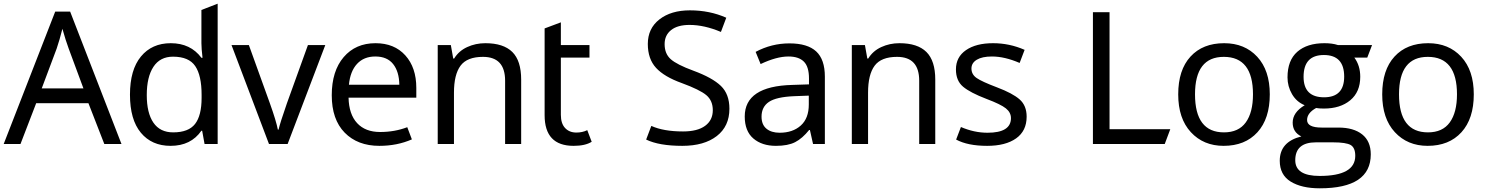

<svg xmlns="http://www.w3.org/2000/svg" viewBox="-30 -780 8047 1040"><path d="M535 0 449 -221H166L81 0H-10L269 -717H350L628 0ZM422 -301 342 -517Q326 -560 308 -624Q293 -564 277 -517L196 -301Z M894 10Q792 10 733 -61Q674 -132 674 -267Q674 -402 733.5 -474Q793 -546 895 -546Q1002 -546 1061 -467H1067Q1061 -518 1061 -546V-726L1149 -760V0H1078L1065 -72H1061Q1004 10 894 10ZM908 -63Q991 -63 1026.5 -108.5Q1062 -154 1062 -250V-266Q1062 -371 1027.5 -422Q993 -473 907 -473Q837 -473 801 -418Q765 -363 765 -265Q765 -168 801 -115.5Q837 -63 908 -63Z M1427 0 1224 -536H1318L1432 -220Q1466 -125 1475 -78H1479Q1486 -111 1524 -220L1638 -536H1732L1528 0Z M2004 -546Q2106 -546 2165.5 -480Q2225 -414 2225 -304V-251H1858Q1860 -161 1904.5 -113Q1949 -65 2029 -65Q2108 -65 2176 -91L2201 -25Q2121 10 2025 10Q1907 10 1837 -61.5Q1767 -133 1767 -264Q1767 -395 1831.5 -470.5Q1896 -546 2004 -546ZM2003 -474Q1941 -474 1904 -434Q1867 -394 1860 -321H2133Q2132 -392 2099.5 -433Q2067 -474 2003 -474Z M2599 -546Q2697 -546 2745 -498.5Q2793 -451 2793 -349V0H2706V-343Q2706 -472 2586 -472Q2500 -472 2464.5 -424Q2429 -376 2429 -278V0H2341V-536H2412L2425 -463H2430Q2455 -504 2500.5 -525Q2546 -546 2599 -546Z M3092 -62Q3125 -62 3151 -75L3175 -12Q3140 10 3077 10Q2920 10 2920 -156V-626L3008 -659V-536H3163V-468H3008V-158Q3008 -111 3031 -86.5Q3054 -62 3092 -62Z M3921 -191Q3921 -96 3852.5 -43Q3784 10 3666 10Q3540 10 3470 -24L3498 -98Q3564 -68 3670 -68Q3748 -68 3789.5 -98.5Q3831 -129 3831 -183Q3831 -235 3796 -264.5Q3761 -294 3663 -330Q3568 -364 3523.5 -412.5Q3479 -461 3479 -542Q3479 -626 3542 -675Q3605 -724 3707 -724Q3814 -724 3904 -684L3875 -607Q3785 -645 3705 -645Q3640 -645 3605 -617Q3570 -589 3570 -541Q3570 -489 3603 -459.5Q3636 -430 3726 -397Q3829 -359 3875 -314.5Q3921 -270 3921 -191Z M4246 -545Q4344 -545 4391 -501.5Q4438 -458 4438 -365V0H4374L4357 -76H4353Q4316 -30 4277 -10Q4238 10 4173 10Q4097 10 4050.5 -30Q4004 -70 4004 -149Q4004 -313 4261 -320L4352 -323V-355Q4352 -419 4324 -446.5Q4296 -474 4241 -474Q4176 -474 4090 -433L4063 -499Q4149 -545 4246 -545ZM4351 -262 4272 -259Q4175 -255 4135 -228Q4095 -201 4095 -148Q4095 -105 4121.5 -83Q4148 -61 4193 -61Q4264 -61 4307.5 -100Q4351 -139 4351 -214Z M4842 -546Q4940 -546 4988 -498.5Q5036 -451 5036 -349V0H4949V-343Q4949 -472 4829 -472Q4743 -472 4707.5 -424Q4672 -376 4672 -278V0H4584V-536H4655L4668 -463H4673Q4698 -504 4743.5 -525Q4789 -546 4842 -546Z M5531 -148Q5531 -71 5474 -30.5Q5417 10 5317 10Q5212 10 5149 -24L5175 -92Q5247 -61 5319 -61Q5446 -61 5446 -140Q5446 -171 5418.5 -193Q5391 -215 5314 -244Q5225 -278 5186.5 -310.5Q5148 -343 5148 -404Q5148 -471 5202.5 -508.5Q5257 -546 5349 -546Q5438 -546 5520 -510L5493 -439Q5412 -474 5343 -474Q5290 -474 5261 -456.5Q5232 -439 5232 -409Q5232 -377 5260 -357.5Q5288 -338 5370 -307Q5455 -275 5493 -241.5Q5531 -208 5531 -148Z M5890 0V-714H5980V-80H6309L6279 0Z M6848 -269Q6848 -137 6781 -63.5Q6714 10 6598 10Q6489 10 6420.5 -64Q6352 -138 6352 -269Q6352 -401 6418.5 -473.5Q6485 -546 6601 -546Q6712 -546 6780 -472.5Q6848 -399 6848 -269ZM6443 -269Q6443 -63 6600 -63Q6679 -63 6718 -117Q6757 -171 6757 -269Q6757 -472 6599 -472Q6443 -472 6443 -269Z M7119 240Q7020 240 6961 203.5Q6902 167 6902 91Q6902 -12 7019 -41Q6972 -64 6972 -116Q6972 -171 7037 -210Q6993 -228 6968.5 -270Q6944 -312 6944 -361Q6944 -453 6997 -499.5Q7050 -546 7144 -546Q7187 -546 7217 -536H7402L7376 -468H7306Q7338 -425 7338 -364Q7338 -282 7284 -237Q7230 -192 7141 -192Q7114 -192 7099 -195Q7050 -168 7050 -130Q7050 -89 7129 -89H7220Q7302 -89 7348.5 -52Q7395 -15 7395 56Q7395 240 7119 240ZM7142 -253Q7251 -253 7251 -365Q7251 -482 7141 -482Q7031 -482 7031 -364Q7031 -253 7142 -253ZM7118 173Q7311 173 7311 64Q7311 21 7287 6Q7262 -9 7190 -9H7098Q6986 -9 6986 88Q6986 173 7118 173Z M7953 -269Q7953 -137 7886 -63.5Q7819 10 7703 10Q7594 10 7525.5 -64Q7457 -138 7457 -269Q7457 -401 7523.5 -473.5Q7590 -546 7706 -546Q7817 -546 7885 -472.5Q7953 -399 7953 -269ZM7548 -269Q7548 -63 7705 -63Q7784 -63 7823 -117Q7862 -171 7862 -269Q7862 -472 7704 -472Q7548 -472 7548 -269Z"/></svg>

Font: Advent Sans Logo
Style: Regular
Weight: 400
Designer: Types & Symbols
Foundry: Types & Symbols
Version: Version 1.002